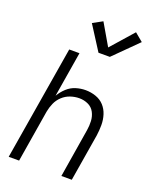

<svg xmlns="http://www.w3.org/2000/svg" viewBox="-174 -1066 925 1161"><g transform="rotate(20 288.0 -485.5)"><path d="M29 0H96L151 -335Q156 -363 168 -390.5Q180 -418 202.5 -439Q225 -460 253.5 -469.5Q282 -479 310 -479Q341 -479 367.5 -466.5Q394 -454 407.5 -428.5Q421 -403 422.5 -373Q424 -343 419 -313L368 0H435L485 -303Q490 -337 490 -371.5Q490 -406 480 -437.5Q470 -469 448.5 -492.5Q427 -516 395 -527Q363 -538 329 -538Q298 -538 267 -528.5Q236 -519 211 -496Q186 -473 169 -444L217 -735H151ZM324 -777H397L548 -927L495 -971L368 -827L287 -966L225 -932Z"/></g></svg>

Font: Iosevka Sparkle Light
Style: Italic
Weight: 300
Italic angle: -9°
Designer: Belleve Invis
Foundry: Belleve Invis
Version: Version 4.5.0; ttfautohint (v1.8.3)